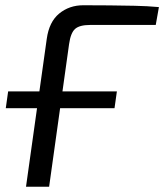

<svg xmlns="http://www.w3.org/2000/svg" viewBox="-20 -711 625 731"><path d="M2 -299 11 -363H425L416 -299ZM297 -691Q347 -691 396 -690.5Q445 -690 493 -689Q541 -688 585 -684L573 -616H323Q283 -616 266 -601Q249 -586 243 -543L167 0H79L158 -563Q167 -628 205.5 -659.5Q244 -691 297 -691Z"/></svg>

Font: Exo 2
Style: Italic
Weight: 400
Italic angle: -8°
Designer: Natanael Gama
Foundry: Natanael Gama
Version: Version 2.010